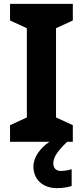

<svg xmlns="http://www.w3.org/2000/svg" viewBox="-20 -734 429 994"><path d="M256 111C256 77 283 43 328 0H357V-86L270 -126V-588L357 -628V-714H32V-628L119 -588V-126L32 -86V0H236C188 33 153 79 153 128C153 194 200 240 275 240C307 240 330 235 351 229V142C338 146 316 151 295 151C272 151 256 138 256 111Z"/></svg>

Font: Noto Traditional Nushu
Style: Bold
Weight: 700
Designer: LIU Zhao
Foundry: LiuZhao Studio
Version: Version 2.003